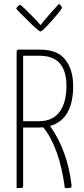

<svg xmlns="http://www.w3.org/2000/svg" viewBox="-20 -951 423 971"><path d="M62 -907Q63 -911 69.5 -918.5Q76 -926 82 -926Q86 -926 112 -900.5Q138 -875 162 -850L185 -824Q203 -847 226.5 -874Q250 -901 264 -916L278 -931Q293 -921 293 -912Q293 -904 243.5 -848Q194 -792 185 -792Q176 -792 121.5 -846Q67 -900 62 -907ZM233 -314Q322 -189 342 -13Q342 -5 339.5 -3Q337 -1 327 0H308Q281 -205 199 -307Q191 -306 176 -306H97V-11Q97 -3 93 -1.5Q89 0 64 0V-689Q64 -700 75 -700H86H183Q271 -700 310.5 -649Q350 -598 350 -516Q350 -347 233 -314ZM97 -338H176Q246 -338 281 -385Q316 -432 316 -516Q316 -669 181 -669H97Z"/></svg>

Font: Yanone Kaffeesatz Thin
Style: Regular
Weight: 250
Designer: Yanone (Cyrillic: Daniel Pouzeot)
Foundry: Yanone
Version: Version 1.003;PS 001.003;hotconv 1.0.88;makeotf.lib2.5.64775